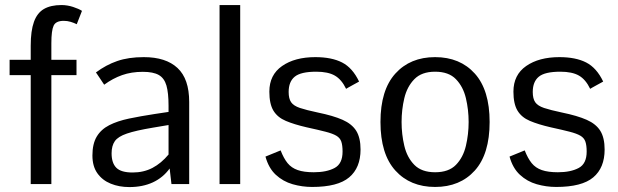

<svg xmlns="http://www.w3.org/2000/svg" viewBox="-20 -740 2485 772"><path d="M103.5 0V-438H18.6V-499.5H103.5V-556.2Q103.5 -616.2 116.5 -652.1Q129.4 -688 156.7 -703.9Q184.1 -719.7 227.1 -719.7Q250.5 -719.7 273.7 -712.2Q296.9 -704.6 309.6 -696.3L288.6 -642.6Q276.9 -648.4 263.7 -652.3Q250.5 -656.2 236.3 -656.2Q204.6 -656.2 195.6 -636.7Q186.5 -617.2 186.5 -566.4V-499.5H287.6V-438H186.5V0Z M500 12.2Q459 12.2 425.3 -1.5Q391.6 -15.1 371.6 -43.2Q351.6 -71.3 351.6 -114.7Q351.6 -161.6 368.9 -190.7Q386.2 -219.7 419.2 -236.6Q452.1 -253.4 498.5 -263.2Q544.9 -272.9 602.5 -281.7L657.7 -290V-314.9Q657.7 -366.7 649.2 -396.2Q640.6 -425.8 618.4 -438.5Q596.2 -451.2 554.2 -451.2Q508.3 -451.2 470.9 -438Q433.6 -424.8 398.9 -399.4Q398.9 -399.4 393.8 -407Q388.7 -414.6 382.3 -424.3Q376 -434.1 370.8 -441.4Q365.7 -448.7 365.7 -448.7Q406.2 -479 451.4 -494.6Q496.6 -510.3 558.1 -510.3Q647 -510.3 693.8 -466.6Q740.7 -422.9 740.7 -330.1V0H669.4L662.1 -62.5Q635.7 -25.9 594.7 -6.8Q553.7 12.2 500 12.2ZM513.2 -46.4Q557.6 -46.4 593 -64.9Q628.4 -83.5 657.7 -118.7V-237.3L594.2 -226.6Q526.4 -215.3 490.5 -203.1Q454.6 -190.9 441.7 -172.4Q428.7 -153.8 428.7 -123.5Q428.7 -84.5 447.8 -65.4Q466.8 -46.4 513.2 -46.4Z M862.8 0V-719.7H945.8V0Z M1234.9 11.7Q1194.8 11.7 1156.5 0.7Q1118.2 -10.3 1089.1 -37.1Q1060.1 -64 1047.4 -110.4L1108.4 -135.3Q1120.6 -103.5 1136.2 -84.2Q1151.9 -64.9 1177 -56.2Q1202.1 -47.4 1241.7 -47.4Q1293 -47.4 1325.2 -64.5Q1357.4 -81.5 1357.4 -130.4Q1357.4 -155.8 1352.3 -170.7Q1347.2 -185.5 1332.3 -194.3Q1317.4 -203.1 1288.8 -210.4Q1260.3 -217.8 1213.4 -228Q1162.6 -239.7 1129.2 -253.9Q1095.7 -268.1 1079.3 -295.2Q1063 -322.3 1063 -371.6Q1063 -439 1114.3 -474.6Q1165.5 -510.3 1248 -510.3Q1313.5 -510.3 1355.5 -488.8Q1397.5 -467.3 1423.8 -412.1Q1423.8 -412.1 1416 -407.7Q1408.2 -403.3 1397.7 -397.7Q1387.2 -392.1 1379.4 -387.5Q1371.6 -382.8 1371.6 -382.8Q1353.5 -420.4 1326.4 -436Q1299.3 -451.7 1251.5 -451.7Q1189.5 -451.7 1165 -431.6Q1140.6 -411.6 1140.6 -370.1Q1140.6 -343.3 1150.6 -328.9Q1160.6 -314.5 1186 -305.9Q1211.4 -297.4 1257.8 -287.6Q1319.8 -274.9 1357.4 -258.3Q1395 -241.7 1412.4 -213.9Q1429.7 -186 1429.7 -138.7Q1429.7 -65.4 1384 -26.9Q1338.4 11.7 1234.9 11.7Z M1729.5 11.7Q1629.4 11.7 1569.6 -54.4Q1509.8 -120.6 1509.8 -249.5Q1509.8 -377.9 1569.6 -444.1Q1629.4 -510.3 1729.5 -510.3Q1829.6 -510.3 1889.2 -444.1Q1948.7 -377.9 1948.7 -249.5Q1948.7 -120.6 1889.2 -54.4Q1829.6 11.7 1729.5 11.7ZM1729.5 -47.4Q1784.2 -47.4 1813.2 -77.1Q1842.3 -106.9 1853.3 -153.6Q1864.3 -200.2 1864.3 -249.5Q1864.3 -298.8 1853.3 -345.2Q1842.3 -391.6 1813.2 -421.6Q1784.2 -451.7 1729.5 -451.7Q1675.3 -451.7 1646 -421.6Q1616.7 -391.6 1605.7 -345.2Q1594.7 -298.8 1594.7 -249.5Q1594.7 -200.2 1605.7 -153.6Q1616.7 -106.9 1646 -77.1Q1675.3 -47.4 1729.5 -47.4Z M2216.3 11.7Q2176.3 11.7 2137.9 0.7Q2099.6 -10.3 2070.6 -37.1Q2041.5 -64 2028.8 -110.4L2089.8 -135.3Q2102.1 -103.5 2117.7 -84.2Q2133.3 -64.9 2158.4 -56.2Q2183.6 -47.4 2223.1 -47.4Q2274.4 -47.4 2306.6 -64.5Q2338.9 -81.5 2338.9 -130.4Q2338.9 -155.8 2333.7 -170.7Q2328.6 -185.5 2313.7 -194.3Q2298.8 -203.1 2270.3 -210.4Q2241.7 -217.8 2194.8 -228Q2144 -239.7 2110.6 -253.9Q2077.1 -268.1 2060.8 -295.2Q2044.4 -322.3 2044.4 -371.6Q2044.4 -439 2095.7 -474.6Q2147 -510.3 2229.5 -510.3Q2294.9 -510.3 2336.9 -488.8Q2378.9 -467.3 2405.3 -412.1Q2405.3 -412.1 2397.5 -407.7Q2389.6 -403.3 2379.2 -397.7Q2368.7 -392.1 2360.8 -387.5Q2353 -382.8 2353 -382.8Q2335 -420.4 2307.9 -436Q2280.8 -451.7 2232.9 -451.7Q2170.9 -451.7 2146.5 -431.6Q2122.1 -411.6 2122.1 -370.1Q2122.1 -343.3 2132.1 -328.9Q2142.1 -314.5 2167.5 -305.9Q2192.9 -297.4 2239.3 -287.6Q2301.3 -274.9 2338.9 -258.3Q2376.5 -241.7 2393.8 -213.9Q2411.1 -186 2411.1 -138.7Q2411.1 -65.4 2365.5 -26.9Q2319.8 11.7 2216.3 11.7Z"/></svg>

Font: Pontano Sans
Style: Regular
Weight: 400
Designer: Vernon Adams
Foundry: Vernon Adams
Version: Version 2.001